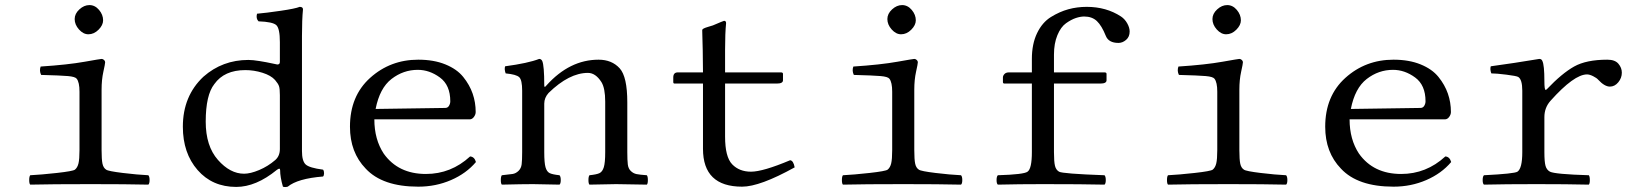

<svg xmlns="http://www.w3.org/2000/svg" viewBox="-20 -725 6440 756"><path d="M274 -650Q274 -671 292.5 -688Q311 -705 332 -705Q354 -705 370 -686Q386 -667 386 -645Q386 -626 368 -608Q350 -590 328 -590Q308 -590 291 -609Q274 -628 274 -650ZM380 -134Q380 -97 383.5 -80.5Q387 -64 398 -57Q406 -51 463.5 -44Q521 -37 564 -35Q569 -30 569 -16Q569 -2 564 2Q478 0 338 0Q183 0 99 2Q95 -2 95 -16Q95 -30 99 -35Q141 -37 204 -44Q267 -51 275 -57Q285 -65 289 -81.5Q293 -98 293 -134V-364Q293 -401 282 -415Q276 -423 247.5 -425.5Q219 -428 142 -430Q134 -446 140 -463Q247 -470 314 -482Q376 -493 380 -493Q385 -493 389.5 -489Q394 -485 394 -480Q394 -474 387 -442.5Q380 -411 380 -372Z M1082 -138V-350Q1082 -376 1078.5 -386Q1075 -396 1063 -410Q1047 -428 1013.5 -438.5Q980 -449 946 -449Q863 -449 824 -394Q790 -351 790 -246Q790 -150 838 -95.5Q886 -41 941 -41Q966 -41 1000.5 -55.5Q1035 -70 1064 -95Q1082 -111 1082 -138ZM1070 -56Q988 11 910 11Q816 11 758 -55.5Q700 -122 700 -226Q700 -347 781 -423Q856 -489 958 -489Q975 -489 1002.5 -484.5Q1030 -480 1050.5 -475.5Q1071 -471 1072 -471Q1082 -471 1082 -481V-559Q1082 -613 1068 -626Q1054 -639 998 -641Q987 -652 992 -671Q1027 -674 1085 -682.5Q1143 -691 1160 -698Q1173 -698 1173 -688Q1169 -648 1169 -583V-130Q1169 -91 1183.5 -77.5Q1198 -64 1252 -57Q1256 -52 1256 -43Q1256 -34 1252 -30Q1152 -22 1113 10Q1102 13 1094 10Q1083 -28 1083 -55Q1083 -66 1070 -56Z M1459 -296 1733 -300Q1743 -300 1748 -308.5Q1753 -317 1753 -326Q1753 -390 1712 -420Q1671 -450 1625 -450Q1568 -450 1521.5 -414Q1475 -378 1459 -296ZM1831 -109Q1848 -108 1854 -87Q1816 -42 1756 -16Q1696 10 1627 10Q1486 10 1420 -61Q1358 -125 1358 -226Q1358 -347 1437.5 -418.5Q1517 -490 1627 -490Q1688 -490 1733.5 -471.5Q1779 -453 1804 -422Q1829 -391 1841 -356.5Q1853 -322 1853 -284Q1853 -274 1846 -264.5Q1839 -255 1829 -255H1454Q1454 -176 1491 -120Q1548 -40 1657 -40Q1756 -40 1831 -109Z M2132 -389Q2223 -490 2337 -490Q2389 -490 2420 -456Q2450 -423 2450 -322V-126Q2450 -94 2452 -77.5Q2454 -61 2464 -51.5Q2474 -42 2486.5 -39.5Q2499 -37 2527 -35Q2531 -30 2531 -16Q2531 -2 2527 2Q2441 0 2406 0Q2385 0 2301 2Q2297 -2 2297 -16Q2297 -30 2301 -35Q2330 -38 2341 -43.5Q2352 -49 2357.5 -66.5Q2363 -84 2363 -126V-325Q2363 -378 2348 -402Q2325 -438 2295 -438Q2221 -438 2140 -359Q2123 -340 2123 -317V-126Q2123 -84 2128 -66.5Q2133 -49 2144 -43.5Q2155 -38 2183 -35Q2188 -30 2188 -16Q2188 -2 2183 2Q2099 0 2079 0Q2038 0 1956 2Q1952 -2 1952 -16Q1952 -30 1956 -35Q1986 -38 1998.5 -40Q2011 -42 2021.5 -52Q2032 -62 2034 -78Q2036 -94 2036 -126V-368Q2036 -410 2024.5 -421Q2013 -432 1971 -436Q1965 -453 1969 -464Q2059 -476 2103 -493Q2111 -493 2115 -485Q2123 -467 2123 -389Q2123 -377 2132 -389Z M2649 -440H2748Q2748 -489 2747 -527.5Q2746 -566 2745.5 -585Q2745 -604 2745 -606Q2745 -610 2751 -613Q2757 -616 2769 -619.5Q2781 -623 2787 -625Q2829 -643 2831 -643Q2839 -643 2839 -634Q2835 -594 2835 -529V-440H3055Q3063 -440 3063 -434V-409Q3063 -396 3039 -396H2835V-187Q2835 -107 2863 -78Q2891 -49 2937 -49Q2984 -49 3091 -94Q3104 -93 3109 -66Q2972 10 2902 10Q2748 10 2748 -139V-396H2636Q2631 -396 2631 -402V-420Q2631 -440 2649 -440Z M3474 -650Q3474 -671 3492.5 -688Q3511 -705 3532 -705Q3554 -705 3570 -686Q3586 -667 3586 -645Q3586 -626 3568 -608Q3550 -590 3528 -590Q3508 -590 3491 -609Q3474 -628 3474 -650ZM3580 -134Q3580 -97 3583.5 -80.5Q3587 -64 3598 -57Q3606 -51 3663.5 -44Q3721 -37 3764 -35Q3769 -30 3769 -16Q3769 -2 3764 2Q3678 0 3538 0Q3383 0 3299 2Q3295 -2 3295 -16Q3295 -30 3299 -35Q3341 -37 3404 -44Q3467 -51 3475 -57Q3485 -65 3489 -81.5Q3493 -98 3493 -134V-364Q3493 -401 3482 -415Q3476 -423 3447.5 -425.5Q3419 -428 3342 -430Q3334 -446 3340 -463Q3447 -470 3514 -482Q3576 -493 3580 -493Q3585 -493 3589.5 -489Q3594 -485 3594 -480Q3594 -474 3587 -442.5Q3580 -411 3580 -372Z M4130 -126Q4130 -88 4134 -72Q4138 -56 4150 -49Q4163 -41 4329 -35Q4334 -30 4334 -16Q4334 -2 4329 2Q4243 0 4087 0Q3993 0 3909 2Q3904 -2 3904 -16Q3904 -30 3909 -35Q4012 -38 4026 -49Q4043 -61 4043 -126V-396H3935Q3929 -396 3929 -402V-420Q3929 -427 3935 -433.5Q3941 -440 3953 -440H4043V-493Q4043 -552 4063.5 -594.5Q4084 -637 4118 -658Q4152 -679 4186.5 -688.5Q4221 -698 4259 -698Q4336 -698 4394 -660Q4409 -650 4418.5 -633Q4428 -616 4428 -601Q4428 -580 4414 -568Q4400 -556 4384 -556Q4345 -556 4334 -584Q4318 -624 4299 -642Q4280 -660 4249 -660Q4234 -660 4216 -654Q4198 -648 4177.5 -633.5Q4157 -619 4143.5 -586.5Q4130 -554 4130 -510V-440H4329Q4337 -440 4337 -434V-409Q4337 -396 4313 -396H4130Z M4754 -650Q4754 -671 4772.5 -688Q4791 -705 4812 -705Q4834 -705 4850 -686Q4866 -667 4866 -645Q4866 -626 4848 -608Q4830 -590 4808 -590Q4788 -590 4771 -609Q4754 -628 4754 -650ZM4860 -134Q4860 -97 4863.5 -80.5Q4867 -64 4878 -57Q4886 -51 4943.5 -44Q5001 -37 5044 -35Q5049 -30 5049 -16Q5049 -2 5044 2Q4958 0 4818 0Q4663 0 4579 2Q4575 -2 4575 -16Q4575 -30 4579 -35Q4621 -37 4684 -44Q4747 -51 4755 -57Q4765 -65 4769 -81.5Q4773 -98 4773 -134V-364Q4773 -401 4762 -415Q4756 -423 4727.5 -425.5Q4699 -428 4622 -430Q4614 -446 4620 -463Q4727 -470 4794 -482Q4856 -493 4860 -493Q4865 -493 4869.5 -489Q4874 -485 4874 -480Q4874 -474 4867 -442.5Q4860 -411 4860 -372Z M5299 -296 5573 -300Q5583 -300 5588 -308.5Q5593 -317 5593 -326Q5593 -390 5552 -420Q5511 -450 5465 -450Q5408 -450 5361.5 -414Q5315 -378 5299 -296ZM5671 -109Q5688 -108 5694 -87Q5656 -42 5596 -16Q5536 10 5467 10Q5326 10 5260 -61Q5198 -125 5198 -226Q5198 -347 5277.5 -418.5Q5357 -490 5467 -490Q5528 -490 5573.5 -471.5Q5619 -453 5644 -422Q5669 -391 5681 -356.5Q5693 -322 5693 -284Q5693 -274 5686 -264.5Q5679 -255 5669 -255H5294Q5294 -176 5331 -120Q5388 -40 5497 -40Q5596 -40 5671 -109Z M6061 -406Q6061 -371 6066 -371Q6068 -371 6071 -374Q6130 -436 6178 -463Q6226 -490 6309 -490Q6339 -490 6352.5 -474Q6366 -458 6366 -439Q6366 -418 6352 -401Q6338 -384 6319 -384Q6298 -384 6273 -411Q6267 -418 6253 -425Q6239 -432 6229 -432Q6178 -432 6085 -328Q6061 -301 6061 -264V-126Q6061 -88 6065.5 -72Q6070 -56 6083 -49Q6103 -39 6236 -35Q6240 -30 6240 -16Q6240 -2 6236 2Q6150 0 6030 0Q5907 0 5823 2Q5818 -2 5818 -16Q5818 -30 5823 -35Q5943 -41 5955 -49Q5974 -62 5974 -126V-368Q5974 -412 5958 -422Q5951 -426 5911.5 -431Q5872 -436 5852 -436Q5846 -453 5850 -464Q5939 -476 6041 -493Q6050 -493 6053 -485Q6061 -469 6061 -406Z"/></svg>

Font: Linux Libertine Mono O
Style: Mono
Weight: 400
Designer: Philipp H. Poll
Foundry: Philipp H. Poll
Version: Version 5.1.7